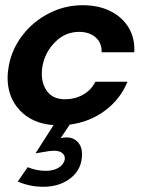

<svg xmlns="http://www.w3.org/2000/svg" viewBox="-20 -470 582 735"><path d="M155 184Q184 184 203.5 172.5Q223 161 228 141Q230 126 219 116.5Q208 107 187 107Q171 107 146 112Q125 116 116 117L185 9Q104 3 56.5 -47Q9 -97 9 -173Q9 -193 14 -220Q26 -283 66.5 -335.5Q107 -388 167.5 -419Q228 -450 296 -450Q359 -450 404.5 -426.5Q450 -403 473.5 -362.5Q497 -322 494 -270H369Q370 -306 346 -327Q322 -348 283 -348Q230 -348 191.5 -309.5Q153 -271 143 -219Q140 -204 140 -188Q140 -146 162.5 -118Q185 -90 229 -90Q267 -90 298 -107.5Q329 -125 345 -157H468Q441 -91 382.5 -47Q324 -3 247 7L212 59Q221 56 235 56Q261 56 277.5 73.5Q294 91 294 120Q294 177 251.5 211Q209 245 146 245Q94 245 48 225L86 170Q120 184 155 184Z"/></svg>

Font: Teachers SemiBold
Style: Italic
Weight: 600
Designer: Alfredo Marco Pradil & Chank Diesel
Version: Version 0.009